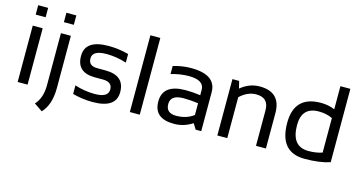

<svg xmlns="http://www.w3.org/2000/svg" viewBox="-89 -1095 3174 1687"><g transform="rotate(15 1498.0 -251.5)"><path d="M173.3 -512.7V0H83V-512.7ZM173.3 -698.2V-612.8H83V-698.2Z M429.7 -512.7V-39.1Q429.7 116.2 354 194.3L278.3 143.1Q339.4 77.1 339.4 -39.1V-512.7ZM429.7 -698.2V-612.8H339.4V-698.2Z M581.1 -24.4V-102.5Q671.4 -73.2 763.7 -73.2Q886.2 -73.2 886.2 -146.5Q886.2 -214.8 800.8 -214.8H727.5Q561.5 -214.8 561.5 -366.2Q561.5 -512.7 774.9 -512.7Q866.7 -512.7 957 -488.3V-410.2Q866.7 -439.5 774.9 -439.5Q647 -439.5 647 -366.2Q647 -297.9 727.5 -297.9H800.8Q976.6 -297.9 976.6 -146.5Q976.6 0 763.7 0Q671.4 0 581.1 -24.4Z M1193.8 -698.2V0H1103.5V-698.2Z M1320.8 -154.8Q1320.8 -312.5 1528.8 -312.5Q1595.7 -312.5 1662.6 -302.7V-351.1Q1662.6 -439.5 1524.4 -439.5Q1445.3 -439.5 1362.3 -415V-488.3Q1445.3 -512.7 1524.4 -512.7Q1752.9 -512.7 1752.9 -353.5V0H1702.1L1670.9 -50.8Q1594.2 0 1503.9 0Q1320.8 0 1320.8 -154.8ZM1528.8 -239.3Q1411.1 -239.3 1411.1 -156.2Q1411.1 -73.2 1503.9 -73.2Q1597.7 -73.2 1662.6 -123V-229.5Q1595.7 -239.3 1528.8 -239.3Z M1899.4 0V-512.7H1960.4L1976.6 -447.3Q2055.2 -512.7 2149.4 -512.7Q2341.3 -512.7 2341.3 -321.8V0H2251V-323.2Q2251 -437.5 2137.2 -437.5Q2059.6 -437.5 1989.7 -372.6V0Z M2832 -408.2Q2777.3 -434.6 2707 -434.6Q2552.2 -434.6 2552.2 -270Q2552.2 -75.2 2707 -75.2Q2777.3 -75.2 2832 -94.2ZM2922.4 -30.8Q2829.1 0 2692.4 0Q2463.4 0 2463.4 -266.6Q2463.4 -512.7 2706.5 -512.7Q2772.9 -512.7 2832 -488.3V-698.2H2922.4Z"/></g></svg>

Font: Sansation
Style: Regular
Weight: 400
Designer: Bernd Montag
Version: Version 1.301